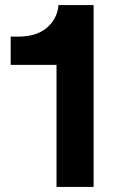

<svg xmlns="http://www.w3.org/2000/svg" viewBox="-20 -741 460 761"><path d="M204 0V-484H22.4V-595.9H52.4Q123.6 -595.9 165.1 -630.4Q206.6 -665 212 -721H351V0Z"/></svg>

Font: Mona Sans ExtraLight
Style: Regular
Weight: 200
Designer: Deni Anggara
Foundry: GitHub
Version: Version 2.000